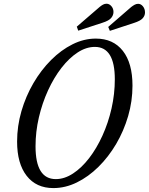

<svg xmlns="http://www.w3.org/2000/svg" viewBox="-20 -974 779 1005"><path d="M259.5 10.5Q169.5 10.5 119.5 -53.8Q69.5 -118 69.5 -233Q69.5 -314 92.2 -392.2Q115 -470.5 155 -539Q195 -607.5 247.5 -660Q300 -712.5 359.8 -742.2Q419.5 -772 481.5 -772Q572.5 -772 623 -707.8Q673.5 -643.5 673.5 -525.5Q673.5 -444.5 650.8 -366.5Q628 -288.5 588 -220.5Q548 -152.5 495.2 -100.5Q442.5 -48.5 382.2 -19Q322 10.5 259.5 10.5ZM272 -36.5Q317.5 -36.5 362.2 -65.8Q407 -95 446.5 -146.2Q486 -197.5 516.2 -264Q546.5 -330.5 563.8 -406.2Q581 -482 581 -559Q581 -728.5 476.5 -728.5Q431 -728.5 386.2 -699.2Q341.5 -670 301.8 -618.8Q262 -567.5 231.5 -501Q201 -434.5 183.5 -359.5Q166 -284.5 166 -208Q166 -36.5 272 -36.5ZM389.5 -813.5 382 -834.5 502 -938Q510.5 -945 519.2 -949.8Q528 -954.5 537.5 -954.5Q552 -954.5 563 -941.8Q574 -929 574 -911.5Q574 -894.5 562 -880Q550 -865.5 516.5 -855ZM555 -812.5 546.5 -833 667 -937.5Q676 -944.5 684.8 -949.2Q693.5 -954 703 -954Q717.5 -954 728.2 -940.8Q739 -927.5 739 -908.5Q739 -892 726.8 -878.2Q714.5 -864.5 681.5 -854Z"/></svg>

Font: Libre Caslon Condensed
Style: Italic
Weight: 400
Italic angle: -22.583°
Designer: Pablo Impallari, Rodrigo Fuenzalida, Katja Schimmel, Ertekin Erdin
Foundry: Pablo Impallari, Rodrigo Fuenzalida
Version: Version 2.000;gftools[0.9.33]